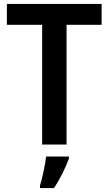

<svg xmlns="http://www.w3.org/2000/svg" viewBox="-20 -734 552 975"><path d="M318 0V-608H496V-714H15V-608H194V0ZM330 71V61H214C210 103 194 173 183 209V221H254C286 174 314 115 330 71Z"/></svg>

Font: Noto Sans Devanagari UI SemiCondensed SemiBold
Style: Regular
Weight: 600
Width: 4
Designer: Jelle Bosma - Monotype Design Team
Foundry: Monotype Imaging Inc.
Version: Version 2.004